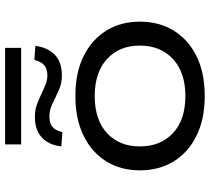

<svg xmlns="http://www.w3.org/2000/svg" viewBox="-55 -760 824 754"><g transform="rotate(-90 357.0 -383.0)"><path d="M357 9Q267 9 201.5 -23Q136 -55 100.5 -112.5Q65 -170 65 -246Q65 -321 100.5 -378Q136 -435 201.5 -467Q267 -499 357 -499Q448 -499 513 -467Q578 -435 613.5 -378Q649 -321 649 -246Q649 -170 613.5 -112.5Q578 -55 513 -23Q448 9 357 9ZM357 -67Q450 -67 502.5 -116Q555 -165 555 -246Q555 -326 502.5 -374.5Q450 -423 357 -423Q263 -423 211 -374.5Q159 -326 159 -246Q159 -165 211 -116Q263 -67 357 -67ZM167 -712V-775H546V-712ZM215 -550 159 -554Q163 -588 177.5 -611Q192 -634 216.5 -646Q241 -658 274 -658Q304 -658 326.5 -649Q349 -640 368 -631Q382 -625 399.5 -617Q417 -609 439 -609Q463 -609 477.5 -621Q492 -633 499 -660L554 -656Q547 -606 518 -579Q489 -552 439 -552Q409 -552 387.5 -561Q366 -570 347 -579Q331 -588 314 -594.5Q297 -601 275 -601Q252 -601 237 -590Q222 -579 215 -550Z"/></g></svg>

Font: Nunito Sans 10pt Expanded
Style: Regular
Weight: 400
Width: 7
Designer: Vernon Adams
Foundry: Vernon Adams
Version: Version 3.101;gftools[0.9.27]